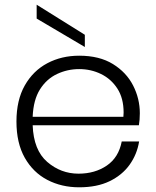

<svg xmlns="http://www.w3.org/2000/svg" viewBox="-20 -790 665 817"><path d="M50 0ZM50 0ZM317 7Q242 7 181.5 -24.5Q121 -56 85.5 -118.5Q50 -181 50 -273Q50 -364 85.5 -426.5Q121 -489 181.5 -521Q242 -553 317 -553Q403 -553 460.5 -517.5Q518 -482 546.5 -426Q575 -370 575 -308Q575 -280 571 -257H119Q123 -151 181 -101Q239 -51 314 -51Q384 -51 434.5 -85.5Q485 -120 498 -188H572Q563 -133 531.5 -89Q500 -45 446.5 -19Q393 7 317 7ZM505 -293 506 -311Q506 -372 479.5 -413Q453 -454 410 -475Q367 -496 317 -496Q267 -496 222.5 -475Q178 -454 150 -409.5Q122 -365 119 -293ZM341 -590 136 -711V-770L341 -642Z"/></svg>

Font: Ulagadi Sans Light
Style: Regular
Weight: 300
Designer: Ninad Kale (Devanagari), Jonny Pinhorn (Latin)
Foundry: Indian Type Foundry
Version: Version 3.01;March 29, 2020;FontCreator 12.0.0.2522 64-bit; 